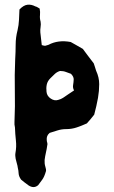

<svg xmlns="http://www.w3.org/2000/svg" viewBox="-20 -628 479 809"><path d="M393 -216Q390 -199 386 -181.5Q382 -164 377 -145Q364 -128 346 -108Q324 -98 303 -91Q282 -84 259 -84Q240 -84 222.5 -78.5Q205 -73 189 -68Q175 -56 177 -38Q177 -33 179 -27Q181 -21 179 -15Q177 0 173.5 15Q170 30 168 46Q167 61 171 74Q175 87 174 92Q167 117 158 129Q149 141 141 152Q123 168 100 153Q90 146 82 139.5Q74 133 69 129Q59 115 58.5 102.5Q58 90 55 79Q54 70 51 60.5Q48 51 46 41Q45 35 44.5 29Q44 23 45 17Q50 -9 47 -36Q44 -63 43 -91Q40 -104 41 -114Q44 -180 42.5 -246Q41 -312 44 -378Q46 -410 46 -440Q46 -470 54 -501Q59 -522 60 -544Q61 -566 62 -588Q79 -606 95.5 -608Q112 -610 129 -601Q134 -600 138.5 -597Q143 -594 147 -592Q150 -578 148.5 -564.5Q147 -551 151 -537Q153 -526 151 -514Q149 -502 150 -491Q151 -478 153 -464.5Q155 -451 156 -438Q160 -437 163.5 -436Q167 -435 170 -435Q178 -437 184 -439Q225 -461 278 -451Q288 -445 302 -437.5Q316 -430 329 -422Q340 -407 351 -392.5Q362 -378 375 -361Q377 -356 379.5 -347.5Q382 -339 385 -330Q398 -302 398 -273.5Q398 -245 393 -216ZM292 -247Q286 -258 288 -269.5Q290 -281 290.5 -293Q291 -305 279 -317Q270 -320 258.5 -324.5Q247 -329 233 -329Q220 -325 211 -316.5Q202 -308 192 -298Q180 -286 177 -271.5Q174 -257 176 -241Q178 -223 194 -212.5Q210 -202 225 -207Q237 -210 246 -216Q257 -223 268 -231Q279 -239 292 -247Z"/></svg>

Font: Darumadrop One
Style: Regular
Weight: 400
Version: Version 1.000